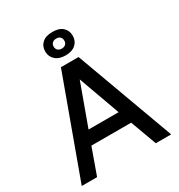

<svg xmlns="http://www.w3.org/2000/svg" viewBox="-228 -1152 1209 1300"><g transform="rotate(-30 377.0 -501.5)"><path d="M28 0ZM532 -204H221L148 0H28L308 -767H446L727 0H607ZM494 -308 377 -632 259 -308ZM269 -912Q269 -953 297 -978Q325 -1003 377 -1003Q429 -1003 456.5 -978Q484 -953 484 -912Q484 -871 456 -845.5Q428 -820 377 -820Q326 -820 297.5 -846Q269 -872 269 -912ZM418 -912Q418 -930 407 -940.5Q396 -951 377 -951Q358 -951 346.5 -940.5Q335 -930 335 -912Q335 -894 346.5 -883.5Q358 -873 377 -873Q396 -873 407 -883.5Q418 -894 418 -912Z"/></g></svg>

Font: Biryani SemiBold
Style: Regular
Weight: 600
Designer: Dan Reynolds and Mathieu Réguer
Foundry: Dan Reynolds and Mathieu Réguer
Version: Version 1.004; ttfautohint (v1.1) -l 5 -r 5 -G 72 -x 0 -D la